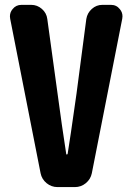

<svg xmlns="http://www.w3.org/2000/svg" viewBox="-20 -763 540 783"><path d="M214.8 0Q189.5 0 169.9 -16.1Q150.4 -32.2 145.5 -56.6L21.5 -686.5Q20.5 -691.4 20.5 -696.3Q20.5 -712.9 31.2 -725.6Q44.9 -743.2 67.4 -743.2H107.4Q131.8 -743.2 150.9 -726.6Q169.9 -710 172.9 -685.5L214.8 -380.9Q232.4 -249 250 -135.7Q250 -132.8 252.4 -132.8Q254.9 -132.8 255.9 -135.7Q264.6 -187.5 292 -380.9L332 -685.5Q335.9 -710 354.5 -726.6Q373 -743.2 397.5 -743.2H432.6Q455.1 -743.2 468.8 -725.6Q479.5 -712.9 479.5 -696.3Q479.5 -691.4 478.5 -686.5L354.5 -56.6Q349.6 -32.2 330.1 -16.1Q310.5 0 285.2 0Z"/></svg>

Font: Gen Jyuu Gothic Monospace Bold
Style: Bold
Weight: 700
Designer: [Source Han Sans]
Ryoko NISHIZUKA  (kana & ideographs); Paul D. Hunt (Latin, Greek & Cyrillic); Wenlong ZHANG  (bopomofo
Version: Version 1.002.20150607